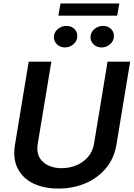

<svg xmlns="http://www.w3.org/2000/svg" viewBox="-20 -1086 777 1117"><path d="M605.8 -727.3H737.2L657.7 -246.4Q644.2 -164.1 595.7 -106.5Q547.2 -49 475.5 -19Q403.8 11 320 11Q235.4 11 173.5 -19Q111.5 -49 82.6 -106.5Q53.6 -164.1 67.5 -246.4L147 -727.3H278.8L199.6 -249.6Q188.6 -182.2 229.4 -144.9Q270.2 -107.6 338.8 -107.6Q384.6 -107.6 424.7 -124.5Q464.8 -141.3 492.2 -173.1Q519.5 -204.9 527 -249.6ZM571 -810Q540.8 -810 521.7 -830.8Q502.5 -851.6 507.5 -880.1Q511.7 -903.7 532.7 -919.5Q553.6 -935.3 578.5 -935.3Q610.1 -935.3 628.4 -915Q646.7 -894.8 641.7 -865.2Q638.1 -842.9 617.7 -826.5Q597.3 -810 571 -810ZM358 -810Q327.8 -810 308.6 -830.9Q289.4 -851.9 294.4 -880.1Q298.3 -903.7 319.4 -919.5Q340.6 -935.3 365.4 -935.3Q397 -935.3 415.3 -915Q433.6 -894.8 428.6 -865.2Q425.1 -842.9 404.7 -826.5Q384.2 -810 358 -810ZM674.4 -1065.8 661.6 -994.9H319.6L332 -1065.8Z"/></svg>

Font: Inter UI Semi Bold
Style: Italic
Weight: 600
Italic angle: -9.39999°
Designer: Rasmus Andersson
Foundry: rsms
Version: 3.2;8d6f07862